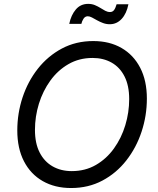

<svg xmlns="http://www.w3.org/2000/svg" viewBox="-20 -946 805 976"><path d="M341.3 9.8Q258.8 9.8 197.3 -25.4Q135.7 -60.5 101.8 -126.2Q67.9 -191.9 67.9 -283.2Q67.9 -369.6 94.7 -450.9Q121.6 -532.2 172.4 -596.7Q223.1 -661.1 294.4 -699.2Q365.7 -737.3 454.1 -737.3Q536.6 -737.3 597.7 -702.1Q658.7 -667 692.6 -601.6Q726.6 -536.1 726.6 -444.8Q726.6 -357.9 699.7 -276.6Q672.9 -195.3 622.3 -130.6Q571.8 -65.9 500.7 -28.1Q429.7 9.8 341.3 9.8ZM344.7 -76.2Q413.1 -76.2 467.3 -107.4Q521.5 -138.7 559.3 -191.4Q597.2 -244.1 616.9 -309.3Q636.7 -374.5 636.7 -442.4Q636.7 -510.7 613 -557.4Q589.4 -604 547.4 -627.7Q505.4 -651.4 450.7 -651.4Q382.3 -651.4 328.1 -620.1Q273.9 -588.9 235.8 -536.1Q197.8 -483.4 177.7 -418.5Q157.7 -353.5 157.7 -285.6Q157.7 -217.3 181.6 -170.7Q205.6 -124 247.8 -100.1Q290 -76.2 344.7 -76.2ZM538.1 -822.8Q520 -822.8 503.7 -828.9Q487.3 -835 473.1 -843Q459 -851.1 447.3 -857.2Q435.5 -863.3 426.3 -863.3Q412.6 -863.3 404.5 -850.8Q396.5 -838.4 393.6 -824.7H332Q341.3 -869.6 365.5 -897.9Q389.6 -926.3 428.2 -926.3Q447.3 -926.3 462.4 -919.9Q477.5 -913.6 490.5 -905.5Q503.4 -897.5 515.1 -891.1Q526.9 -884.8 539.1 -884.8Q551.8 -884.8 559.3 -894.3Q566.9 -903.8 572.8 -924.3H632.8Q623.5 -877 598.4 -849.9Q573.2 -822.8 538.1 -822.8Z"/></svg>

Font: Inter
Style: Italic
Weight: 400
Italic angle: -9.3988°
Designer: Rasmus Andersson
Foundry: rsms
Version: Version 4.001;git-66647c0bb